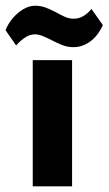

<svg xmlns="http://www.w3.org/2000/svg" viewBox="-85 -659 384 679"><path d="M30.8 0H169.9V-446.3H30.8ZM-27.8 -498Q-19 -509.8 -0.2 -523.7Q18.6 -537.6 39.1 -537.6Q51.3 -537.6 67.4 -531Q83.5 -524.4 99.1 -516.1Q113.3 -508.8 132.8 -500.5Q152.3 -492.2 175.3 -492.2Q206.1 -492.2 233.6 -512Q261.2 -531.7 278.8 -570.3L238.3 -627.4Q227.5 -613.3 211.2 -603Q194.8 -592.8 175.8 -592.8Q158.7 -592.8 142.1 -600.6Q125.5 -608.4 109.9 -617.2Q92.3 -626.5 75.4 -632.6Q58.6 -638.7 39.6 -638.7Q9.3 -638.7 -21 -613.3Q-51.3 -587.9 -65.4 -552.2Z"/></svg>

Font: Roboto Flex Super Cond Bold
Style: Regular
Weight: 700
Width: 3
Designer: Berlow after Robertson
Foundry: Google
Version: Version 3.000